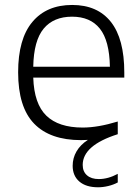

<svg xmlns="http://www.w3.org/2000/svg" viewBox="-20 -570 580 794"><path d="M494 -249H117.5Q121 -140.5 171.8 -91.5Q222.5 -42.5 322 -42.5Q385 -42.5 467 -67.5V-15Q322 31 322 112Q322 139.5 339.8 155Q357.5 170.5 388.5 170.5Q427 170.5 467 149V184.5Q449.5 194 427.8 199.2Q406 204.5 385.5 204.5Q336 204.5 308.2 180.8Q280.5 157 280.5 115.5Q280.5 83.5 296.5 56Q312.5 28.5 343.5 8.5Q324.5 9.5 315.5 9.5Q187 9.5 121 -58.8Q55 -127 55 -271Q55 -409 113.8 -479.2Q172.5 -549.5 278.5 -549.5Q383 -549.5 438.5 -479.5Q494 -409.5 494 -270ZM117.5 -294H434.5Q432.5 -402 393 -451.5Q353.5 -501 278 -501Q201.5 -501 160.5 -451.5Q119.5 -402 117.5 -294Z"/></svg>

Font: Encode Sans Semi Expanded Light
Style: Regular
Weight: 300
Width: 6
Designer: Multiple Designers
Foundry: Impallari Type
Version: Version 2.000